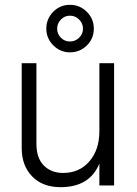

<svg xmlns="http://www.w3.org/2000/svg" viewBox="-20 -769 569 796"><path d="M453 0H392V-91Q352 7 231 7Q157 7 113.5 -37.5Q70 -82 70 -155V-507H131V-172Q131 -114 161.5 -83Q192 -52 242 -52Q309 -52 350.5 -100Q392 -148 392 -225V-507H453ZM270 -552Q230 -552 201 -581Q172 -610 172 -650Q172 -691 200.5 -720Q229 -749 270 -749Q311 -749 340 -720Q369 -691 369 -650Q369 -609 340 -580.5Q311 -552 270 -552ZM232.5 -688Q217 -672 217 -650Q217 -628 232.5 -612.5Q248 -597 270 -597Q292 -597 308 -612.5Q324 -628 324 -650Q324 -672 308 -688Q292 -704 270 -704Q248 -704 232.5 -688Z"/></svg>

Font: Hind Vadodara Light
Style: Regular
Weight: 300
Designer: Hitesh Malaviya
Foundry: Indian Type Foundry
Version: Version 1.000;PS 1.0;hotconv 1.0.86;makeotf.lib2.5.63406; tt